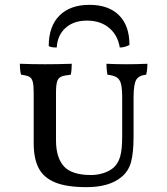

<svg xmlns="http://www.w3.org/2000/svg" viewBox="-20 -765 689 792"><path d="M119 -174V-382Q119 -413 115 -428Q111 -443 100.5 -448.5Q90 -454 67 -457Q62 -473 62 -502Q110 -500 166 -500Q222 -500 276 -502Q276 -476 272 -457Q244 -454 232 -448.5Q220 -443 215.5 -428.5Q211 -414 211 -382V-186Q211 -115 243.5 -79Q276 -43 356 -43Q380 -43 405 -50.5Q430 -58 448 -73Q467 -90 475.5 -118.5Q484 -147 484 -203V-360Q484 -398 479.5 -417.5Q475 -437 462 -445.5Q449 -454 423 -457Q419 -481 419 -502Q459 -500 503 -500Q542 -500 588 -502Q588 -477 583 -457Q552 -454 541.5 -435Q531 -416 531 -364V-202Q531 -135 520.5 -96.5Q510 -58 480 -34Q430 7 337 7Q255 7 207.5 -12.5Q160 -32 139.5 -71.5Q119 -111 119 -174ZM349 -745Q428 -745 471 -702Q514 -659 514 -580Q495 -569 474 -569Q466 -620 430 -650Q394 -680 339 -680Q284 -680 250.5 -650Q217 -620 214 -569Q190 -569 181 -575Q181 -656 225 -700.5Q269 -745 349 -745Z"/></svg>

Font: Vollkorn SC
Style: Regular
Weight: 400
Designer: Friedrich Althausen
Foundry: Friedrich Althausen
Version: Version 4.015